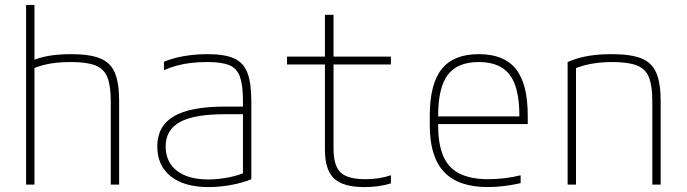

<svg xmlns="http://www.w3.org/2000/svg" viewBox="-20 -750 2790 780"><path d="M430 -339Q430 -402 416 -436.5Q402 -471 367 -484.5Q332 -498 267 -498Q235 -498 207.5 -495Q180 -492 155 -485.5Q130 -479 106 -468L101 -500Q137 -516 177.5 -523Q218 -530 269 -530Q344 -530 386.5 -513Q429 -496 446.5 -454.5Q464 -413 464 -340V0H430ZM86 0V-730H120V0Z M827 10Q729 10 674 -33.5Q619 -77 619 -155Q619 -238 686 -277.5Q753 -317 894 -317H983V-286H893Q768 -286 710.5 -254Q653 -222 653 -155Q653 -92 698.5 -56.5Q744 -21 826 -21Q867 -21 909.5 -29.5Q952 -38 981 -52L967 -29V-340Q967 -403 955 -437.5Q943 -472 912 -485Q881 -498 822 -498Q789 -498 757.5 -494.5Q726 -491 698.5 -483.5Q671 -476 646 -465V-499Q681 -514 727 -522Q773 -530 824 -530Q892 -530 930.5 -513Q969 -496 985 -454.5Q1001 -413 1001 -340V-22Q969 -8 921 1Q873 10 827 10Z M1461 10Q1374 10 1337 -25Q1300 -60 1300 -142V-488H1146V-520H1300V-690H1335V-520H1568V-488H1335V-146Q1335 -77 1363.5 -49.5Q1392 -22 1465 -22Q1493 -22 1518.5 -26Q1544 -30 1568 -38V-5Q1542 3 1515.5 6.5Q1489 10 1461 10Z M1962 10Q1842 10 1784 -51.5Q1726 -113 1726 -240V-280Q1726 -409 1774.5 -469.5Q1823 -530 1925 -530Q2028 -530 2076 -469.5Q2124 -409 2124 -280V-246H1744V-277H2102L2090 -263V-279Q2090 -395 2050.5 -446.5Q2011 -498 1925 -498Q1839 -498 1799.5 -446.5Q1760 -395 1760 -279V-241Q1760 -164 1781 -115.5Q1802 -67 1847.5 -44.5Q1893 -22 1963 -22Q1995 -22 2029.5 -26Q2064 -30 2095 -38V-6Q2065 1 2029.5 5.5Q1994 10 1962 10Z M2286 -498Q2325 -515 2368 -522.5Q2411 -530 2466 -530Q2542 -530 2585 -513Q2628 -496 2646 -454.5Q2664 -413 2664 -340V0H2630V-339Q2630 -402 2616 -436.5Q2602 -471 2566.5 -484.5Q2531 -498 2467 -498Q2435 -498 2406.5 -494.5Q2378 -491 2353.5 -484.5Q2329 -478 2304 -467L2320 -490V0H2286Z"/></svg>

Font: M PLUS Code Latin SemiExpanded ExtraLight
Style: Regular
Weight: 250
Width: 6
Designer: Coji Morishita
Foundry: UNDERFOREST DESIGN
Version: Version 1.002; ttfautohint (v1.8.3)